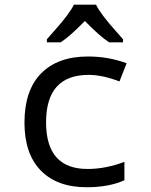

<svg xmlns="http://www.w3.org/2000/svg" viewBox="-20 -786 640 816"><path d="M518.1 -517.1 487.8 -439.9Q414.6 -467.8 356.9 -467.8Q175.8 -467.8 175.8 -266.1Q175.8 -67.9 352.1 -67.9Q428.7 -67.9 508.8 -98.1V-20Q443.4 9.8 348.1 9.8Q222.7 9.8 153.3 -61.3Q84 -132.3 84 -265.1Q84 -402.3 154.8 -474.1Q225.6 -545.9 354 -545.9Q440.9 -545.9 518.1 -517.1ZM502.9 -606H443.8Q402.3 -633.3 340.8 -696.8Q275.9 -630.4 237.8 -606H179.2V-619.1Q191.4 -633.3 208 -651.9Q275.9 -727.5 293.9 -766.1H388.2Q406.2 -727.5 474.1 -651.9L502.9 -619.1Z"/></svg>

Font: Noto Mono
Style: Regular
Weight: 400
Designer: Monotype Design Team
Foundry: Monotype Imaging Inc.
Version: Version 1.00